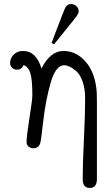

<svg xmlns="http://www.w3.org/2000/svg" viewBox="-20 -720 540 945"><path d="M29.8 -411.1Q29.8 -433.1 47.4 -451.2Q64.9 -469.2 92.8 -469.2Q158.7 -469.2 184.1 -382.8Q227.1 -468.8 292 -469.2Q356 -469.2 402.6 -415Q449.2 -360.8 456.1 -266.1Q457 -250 457 -217.8V161.1Q457 205.1 421.9 205.1Q387.7 205.1 387.2 164.1V146Q387.2 86.9 393.1 -35.2Q398.9 -157.2 398.9 -222.2V-235.8Q398.9 -283.7 386.5 -318.8Q374 -354 355 -370.1Q335.9 -386.2 321.5 -392.6Q307.1 -398.9 295.9 -398.9Q253.9 -398.9 229 -311.5Q204.1 -224.1 192.6 -121.6Q181.2 -19 176.8 -11.2Q167 9.8 144 9.8Q132.8 9.8 121.8 2.4Q110.8 -4.9 110.8 -22Q110.8 -48.8 125 -139.4Q139.2 -230 139.2 -250Q139.2 -328.1 129.6 -359.1Q120.1 -390.1 96.2 -399.9Q86.4 -377 64 -377Q49.8 -377 39.8 -386Q29.8 -395 29.8 -411.1ZM233.9 -508.8Q233.9 -509.8 249.5 -550.3Q265.1 -590.8 282 -634.5Q298.8 -678.2 301.8 -683.1Q311.5 -700.2 330.1 -700.2Q344.2 -700.2 355.7 -690.2Q367.2 -680.2 367.2 -665Q367.2 -665 367.2 -664.1Q367.2 -655.3 358.2 -642.1Q349.1 -628.9 296.9 -564.9Q266.1 -526.9 246.1 -502Z"/></svg>

Font: CMU Concrete
Style: Roman
Weight: 500
Version: Version 0.7.0